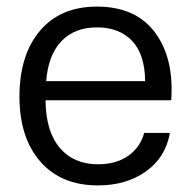

<svg xmlns="http://www.w3.org/2000/svg" viewBox="-20 -553 578 582"><path d="M277 9Q165 9 102 -63.5Q39 -136 39 -260Q39 -386 101 -459.5Q163 -533 274 -533Q391 -533 449.5 -455Q508 -377 499 -249H118Q119 -154 161.5 -104.5Q204 -55 277 -55Q332 -55 368.5 -80.5Q405 -106 417 -150H495Q482 -76 422.5 -33.5Q363 9 277 9ZM120 -307H420Q419 -389 380 -429.5Q341 -470 274 -470Q206 -470 166 -428Q126 -386 120 -307Z"/></svg>

Font: Mona Sans
Style: Regular
Weight: 400
Designer: Deni Anggara
Foundry: GitHub
Version: Version 2.000;Glyphs 3.2.3 (3260)